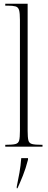

<svg xmlns="http://www.w3.org/2000/svg" viewBox="-20 -780 254 1021"><path d="M8 0V-10H11Q46 -10 62 -14Q78 -18 82 -33.5Q86 -49 86 -84V-674Q86 -710 81.5 -726Q77 -742 62.5 -746Q48 -750 21 -750H8V-760H127V-84Q127 -49 131 -33.5Q135 -18 151 -14Q167 -10 201 -10H206V0ZM69 213Q77 175 83.5 138Q90 101 93 61H129V69Q117 116 101.5 154.5Q86 193 73 221H69Z"/></svg>

Font: Noto Serif Display ExtraCondensed ExtraLight
Style: Regular
Weight: 200
Width: 2
Designer: Monotype Design Team
Foundry: Monotype Imaging Inc.
Version: Version 2.009